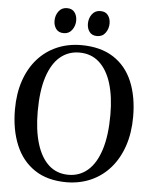

<svg xmlns="http://www.w3.org/2000/svg" viewBox="-62 -1000 836 1063"><g transform="rotate(5 356.0 -468.5)"><path d="M350 11.5Q242 12 170.5 -35.8Q99 -83.5 63.8 -168.8Q28.5 -254 28.5 -365Q28.5 -454.5 52.8 -525.8Q77 -597 122 -647.8Q167 -698.5 228.8 -725.2Q290.5 -752 365.5 -752Q472 -751.5 543 -705.8Q614 -660 649 -576.8Q684 -493.5 684 -381.5Q684 -292.5 659.8 -220.2Q635.5 -148 591 -96.5Q546.5 -45 485.2 -17.2Q424 10.5 350 11.5ZM355 -30.5Q416.5 -30.5 462 -69.8Q507.5 -109 532.5 -187.2Q557.5 -265.5 557.5 -381.5Q557.5 -482 534.8 -555.8Q512 -629.5 467.2 -669.8Q422.5 -710 357 -710Q295.5 -710 250.2 -672Q205 -634 180 -557.5Q155 -481 155 -365Q155 -262 177.8 -187Q200.5 -112 245 -71.2Q289.5 -30.5 355 -30.5ZM259.5 -809.5Q232 -809.5 218 -828.2Q204 -847 204 -873.5Q204 -903.5 220.8 -926.2Q237.5 -949 267 -949H268Q295.5 -949 309.5 -930.5Q323.5 -912 323.5 -885Q323.5 -856 306.8 -832.8Q290 -809.5 260.5 -809.5ZM445 -809.5Q417.5 -809.5 403.5 -828.2Q389.5 -847 389.5 -873.5Q389.5 -903.5 406.2 -926.2Q423 -949 452.5 -949H453.5Q481 -949 495 -930.5Q509 -912 509 -885Q509 -856 492.5 -832.8Q476 -809.5 446 -809.5Z"/></g></svg>

Font: Merriweather 72pt Medium
Style: Regular
Weight: 500
Version: Version 2.100